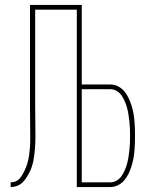

<svg xmlns="http://www.w3.org/2000/svg" viewBox="-20 -755 640 775"><path d="M23 0V-19Q32 -19 41 -22Q50 -25 56.5 -31.5Q63 -38 68 -46Q73 -54 77 -62Q81 -70 84.5 -78.5Q88 -87 90.5 -96Q93 -105 95 -114Q97 -123 98 -132.5Q99 -142 100 -151Q101 -160 101.5 -169.5Q102 -179 102 -188Q102 -197 102 -206Q102 -238 101.5 -270.5Q101 -303 101 -335V-735H310V-414H425Q441 -414 455.5 -407Q470 -400 480.5 -388Q491 -376 498 -361.5Q505 -347 510 -332Q515 -317 518 -301.5Q521 -286 522.5 -270Q524 -254 524.5 -238.5Q525 -223 525 -207Q525 -191 524.5 -175Q524 -159 522.5 -143.5Q521 -128 518 -112.5Q515 -97 510 -81.5Q505 -66 498 -52Q491 -38 480.5 -26Q470 -14 455.5 -7Q441 0 425 0H290V-716H122V-335Q122 -302 122.5 -270Q123 -238 123 -205Q123 -193 122.5 -180Q122 -167 121 -154.5Q120 -142 118.5 -129.5Q117 -117 114.5 -105Q112 -93 108 -81Q104 -69 98 -57.5Q92 -46 85 -35.5Q78 -25 68.5 -16.5Q59 -8 47 -4Q35 0 23 0ZM425 -19Q439 -19 451.5 -26.5Q464 -34 471.5 -45.5Q479 -57 484.5 -70Q490 -83 493.5 -96.5Q497 -110 499 -123.5Q501 -137 502.5 -151Q504 -165 504.5 -179Q505 -193 505 -207Q505 -221 504.5 -235Q504 -249 502.5 -262.5Q501 -276 499 -290Q497 -304 493.5 -317.5Q490 -331 484.5 -344Q479 -357 471.5 -368.5Q464 -380 451.5 -387.5Q439 -395 425 -395H310V-19Z"/></svg>

Font: Iosevka SS04 Thin Extended
Style: Regular
Weight: 100
Width: 7
Monospace: yes
Designer: Belleve Invis
Foundry: Belleve Invis
Version: Version 19.0.0; ttfautohint (v1.8.4)